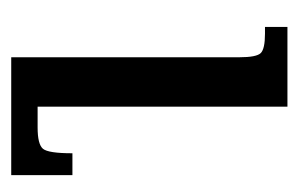

<svg xmlns="http://www.w3.org/2000/svg" viewBox="-115 -417 532 342"><g transform="rotate(90 151.0 -246.0)"><path d="M292 -109V0H82V-406Q82 -437 74.5 -444.5Q67 -452 40 -452H28V-492H170V-47H207Q237 -47 245 -56.5Q253 -66 253 -109Z"/></g></svg>

Font: Noto Serif Armenian Condensed Medium
Style: Regular
Weight: 500
Width: 3
Designer: Monotype Design Team
Foundry: Monotype Imaging Inc.
Version: Version 2.008; ttfautohint (v1.8.4.7-5d5b)